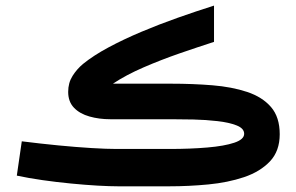

<svg xmlns="http://www.w3.org/2000/svg" viewBox="-20 -655 1041 675"><path d="M575.2 0H395Q366.7 0 323.2 -2.4Q279.8 -4.9 229.5 -9.8Q179.2 -14.6 129.6 -21.7Q80.1 -28.8 39.1 -37.6L56.6 -158.2Q122.6 -149.9 185.5 -143.8Q248.5 -137.7 301.8 -134.5Q355 -131.3 390.1 -131.3H574.7Q649.9 -131.3 709.5 -136.5Q769 -141.6 803.7 -153.3Q838.4 -165 838.4 -184.6Q838.4 -203.6 811.8 -214.1Q785.2 -224.6 744.4 -229.2Q703.6 -233.9 659.9 -234.9Q616.2 -235.8 581.5 -235.8H367.7Q328.6 -235.8 294.7 -245.4Q260.7 -254.9 240.2 -276.1Q219.7 -297.4 219.7 -332Q219.7 -363.8 235.1 -388.2Q250.5 -412.6 272.5 -430.7Q308.6 -460 361.3 -488.3Q414.1 -516.6 476.6 -543Q539.1 -569.3 604.7 -592.5Q670.4 -615.7 732.4 -635.3V-507.8Q676.3 -489.7 611.3 -467.3Q546.4 -444.8 484.9 -418.2Q423.3 -391.6 377 -360.8H581.1Q657.7 -360.8 726.6 -355.2Q795.4 -349.6 848.9 -331.8Q902.3 -314 932.9 -278.6Q963.4 -243.2 963.4 -183.1Q963.4 -124 929 -87.6Q894.5 -51.3 837.9 -32.2Q781.2 -13.2 712.6 -6.6Q644 0 575.2 0Z"/></svg>

Font: Vazirmatn FD NL
Style: Bold
Weight: 700
Designer: Saber Rastikerdar
Foundry: Saber Rastikerdar
Version: Version 33.003